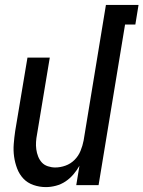

<svg xmlns="http://www.w3.org/2000/svg" viewBox="-20 -755 585 783"><path d="M167 8Q141 8 116.5 -0.5Q92 -9 75.5 -26.5Q59 -44 50 -67.5Q41 -91 37.5 -116Q34 -141 36 -167.5Q38 -194 42 -221L92 -520H183L131 -207Q128 -192 127 -176.5Q126 -161 128 -146Q130 -131 135.5 -117Q141 -103 150.5 -92.5Q160 -82 175 -77Q190 -72 205 -72Q226 -72 247 -79.5Q268 -87 284 -103Q300 -119 308.5 -140Q317 -161 321 -182L412 -735H545L532 -655H490L382 0H291L304 -79Q294 -61 279.5 -44Q265 -27 247 -15Q229 -3 208 2.5Q187 8 167 8Z"/></svg>

Font: Iosevka Medium
Style: Italic
Weight: 500
Italic angle: -9°
Monospace: yes
Designer: Belleve Invis
Foundry: Belleve Invis
Version: Version 32.5.0; ttfautohint (v1.8.4)